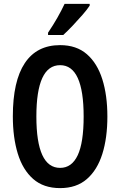

<svg xmlns="http://www.w3.org/2000/svg" viewBox="-20 -957 617 987"><path d="M532 -358Q532 -248 506 -165.5Q480 -83 426.5 -36.5Q373 10 289 10Q204 10 150.5 -37Q97 -84 71.5 -167Q46 -250 46 -359Q46 -540 107.5 -632.5Q169 -725 289 -725Q373 -725 426.5 -678.5Q480 -632 506 -549.5Q532 -467 532 -358ZM167 -358Q167 -94 289 -94Q349 -94 379.5 -159Q410 -224 410 -358Q410 -622 289 -622Q167 -622 167 -358ZM441 -928Q428 -908 404 -880.5Q380 -853 353.5 -825Q327 -797 305 -777H227V-789Q254 -829 275 -866Q296 -903 312 -937H441Z"/></svg>

Font: Noto Sans Arabic ExtCond SemBd
Style: Regular
Weight: 600
Width: 2
Designer: Monotype Design Team, Nadine Chahine, Nizar Qandah and Khaled Hosny
Foundry: Monotype Imaging Inc.
Version: Version 2.012; ttfautohint (v1.8.4.7-5d5b)